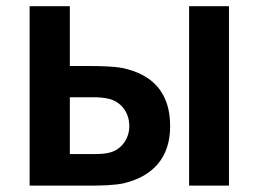

<svg xmlns="http://www.w3.org/2000/svg" viewBox="-20 -582 811 602"><path d="M72.9 -562.5V0H262.5C294.8 0 339.6 -1 367.7 -7.3C459.4 -29.2 513.5 -87.5 513.5 -186.5C513.5 -291.7 458.3 -349 363.5 -368.8C336.5 -374 292.7 -375 261.5 -375H199V-562.5ZM572.9 -562.5H697.9V0H572.9ZM199 -277.1H274C288.5 -277.1 306.2 -276 322.9 -271.9C357.3 -262.5 385.4 -232.3 385.4 -186.5C385.4 -143.8 357.3 -112.5 326 -104.2C308.3 -99 288.5 -99 274 -99H199Z"/></svg>

Font: Manrope3 Bold
Style: Regular
Weight: 700
Designer: Mikhail Sharanda
Foundry: Mikhail Sharanda
Version: Version 3.000;PS 003.000;hotconv 1.0.88;makeotf.lib2.5.64775